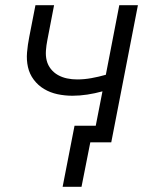

<svg xmlns="http://www.w3.org/2000/svg" viewBox="-20 -550 590 742"><path d="M222 172 268 -64H350L376 -197Q347 -189 317.5 -184.5Q288 -180 260 -180Q230 -180 202 -186Q174 -192 150.5 -206Q127 -220 110.5 -242Q94 -264 88 -291Q82 -318 84.5 -347.5Q87 -377 93 -407L117 -530H189L163 -395Q159 -375 157.5 -354.5Q156 -334 160.5 -316Q165 -298 176.5 -283.5Q188 -269 204 -260Q220 -251 239 -247Q258 -243 278 -243Q305 -243 333 -248Q361 -253 389 -261L441 -530H513L410 0H329L295 172Z"/></svg>

Font: Lode
Style: Italic
Weight: 400
Italic angle: -11°
Monospace: yes
Designer: Belleve Invis
Foundry: Belleve Invis
Version: Version 29.2.0; ttfautohint (v1.8.3)